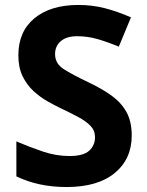

<svg xmlns="http://www.w3.org/2000/svg" viewBox="-20 -744 591 774"><path d="M511 -198Q511 -103 442.5 -46.5Q374 10 248 10Q135 10 46 -33V-174Q97 -152 151.5 -133.5Q206 -115 260 -115Q316 -115 339.5 -136.5Q363 -158 363 -191Q363 -218 344.5 -237Q326 -256 295 -272.5Q264 -289 224 -308Q199 -320 170 -336.5Q141 -353 114.5 -377.5Q88 -402 71 -437Q54 -472 54 -521Q54 -617 119 -670.5Q184 -724 296 -724Q352 -724 402.5 -711Q453 -698 508 -674L459 -556Q410 -576 371 -587Q332 -598 291 -598Q248 -598 225 -578Q202 -558 202 -526Q202 -488 236 -466Q270 -444 337 -412Q392 -386 430.5 -358Q469 -330 490 -292Q511 -254 511 -198Z"/></svg>

Font: Noto Sans Balinese
Style: Bold
Weight: 700
Designer: Aditya Bayu, David Williams
Foundry: David Williams
Version: Version 2.005; ttfautohint (v1.8.4.7-5d5b)